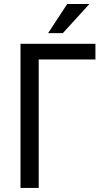

<svg xmlns="http://www.w3.org/2000/svg" viewBox="-20 -927 528 947"><path d="M450.7 -633.8V-710.9H81.1V0H170.9V-633.8ZM311.5 -907.2 217.3 -763.7H290L420.9 -907.2Z"/></svg>

Font: Roboto Condensed
Style: Regular
Weight: 400
Designer: Google
Version: Version 2.134; 2016